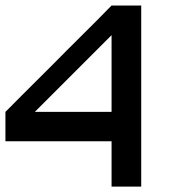

<svg xmlns="http://www.w3.org/2000/svg" viewBox="-20 -687 707 707"><path d="M500 -666.7V0H390.8V-166.7H0V-275Q34.2 -310 166.7 -441.7Q200.8 -476.7 333.3 -608.3L390.8 -666.7ZM390.8 -275V-557.5L108.3 -275Z"/></svg>

Font: 0xA000-Mono
Style: Mono-Bold
Weight: 700
Version: Version 0.1